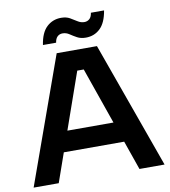

<svg xmlns="http://www.w3.org/2000/svg" viewBox="-94 -967 927 1047"><g transform="rotate(-10 369.0 -443.0)"><path d="M192 -757Q202 -824 235 -855Q268 -886 315 -886Q343 -886 362.5 -875Q382 -864 399.5 -852.5Q417 -841 437 -841Q453 -841 465 -851.5Q477 -862 480 -885H553Q542 -818 509.5 -787Q477 -756 430 -756Q402 -756 382 -767Q362 -778 345 -789.5Q328 -801 308 -801Q291 -801 279.5 -790Q268 -779 265 -757ZM388 -587H352L146 0H7L258 -700H481L732 0H593ZM159 -274H567V-161H159Z"/></g></svg>

Font: Albert Sans
Style: Bold
Weight: 700
Designer: Andreas Rasmussen
Foundry: a.Foundry
Version: Version 1.025